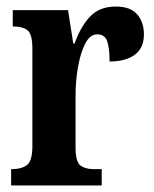

<svg xmlns="http://www.w3.org/2000/svg" viewBox="-20 -567 472 587"><path d="M14 0V-50H18Q45 -50 62 -62Q79 -74 79 -122V-418Q79 -463 64 -474.5Q49 -486 22 -486H19V-536H188L204 -434H208Q227 -487 256 -517Q285 -547 334 -547Q379 -547 399.5 -523Q420 -499 420 -462Q420 -420 392 -399.5Q364 -379 315 -379Q315 -421 307.5 -441.5Q300 -462 277 -462Q255 -462 240.5 -433.5Q226 -405 218.5 -362.5Q211 -320 211 -277V-117Q211 -72 226 -61Q241 -50 265 -50H291V0Z"/></svg>

Font: Noto Serif Hebrew ExtraCondensed
Style: Bold
Weight: 700
Width: 2
Designer: Monotype Design Team
Foundry: Monotype Imaging Inc.
Version: Version 2.004; ttfautohint (v1.8.4.7-5d5b)